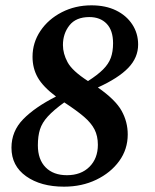

<svg xmlns="http://www.w3.org/2000/svg" viewBox="-20 -690 583 720"><path d="M220 10Q133 10 78 -29Q23 -68 23 -136Q23 -198 67 -243Q111 -288 190 -328Q141 -365 121.5 -399.5Q102 -434 102 -477Q102 -530 131.5 -574Q161 -618 211.5 -644Q262 -670 323 -670Q376 -670 415 -651Q454 -632 476 -598.5Q498 -565 498 -523Q498 -474 461 -435.5Q424 -397 347 -362Q413 -316 436 -274.5Q459 -233 459 -186Q459 -130 427 -86Q395 -42 341 -16Q287 10 220 10ZM216 -521Q216 -489 233.5 -456.5Q251 -424 310 -386Q346 -409 366.5 -429.5Q387 -450 395.5 -473Q404 -496 404 -528Q404 -576 380 -601Q356 -626 315 -626Q265 -626 240.5 -595Q216 -564 216 -521ZM122 -145Q122 -92 151 -62.5Q180 -33 231 -33Q284 -33 315.5 -64.5Q347 -96 347 -147Q347 -180 334.5 -204.5Q322 -229 294.5 -252.5Q267 -276 221 -306Q181 -277 159.5 -253.5Q138 -230 130 -205Q122 -180 122 -145Z"/></svg>

Font: Spectral SemiBold
Style: Italic
Weight: 600
Italic angle: -10°
Designer: Jean-Baptiste Levee
Foundry: Production Type
Version: Version 2.001